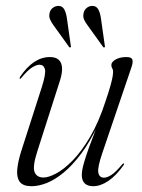

<svg xmlns="http://www.w3.org/2000/svg" viewBox="-20 -635 490 663"><path d="M408 -70.5Q409 -70 408.5 -68.2Q408 -66.5 407 -65Q381.5 -29 354.5 -10.5Q327.5 8 302 8Q283 8 272.8 -1.5Q262.5 -11 262.5 -31Q262.5 -47 269.8 -72.2Q277 -97.5 286.8 -124.2Q296.5 -151 305 -172.8Q313.5 -194.5 315 -204L317.5 -202.5Q290.5 -144.5 260.2 -104.2Q230 -64 200 -39.2Q170 -14.5 141.8 -3.2Q113.5 8 89 8Q59.5 8 48.2 -7.2Q37 -22.5 39.5 -49.8Q42 -77 53 -112L124 -333Q139.5 -381.5 135 -396.5Q130.5 -411.5 116.5 -411.5Q106 -411.5 91 -402.2Q76 -393 54 -366.5Q52 -364 50.8 -363.2Q49.5 -362.5 48.5 -363Q47.5 -364 47.8 -365.5Q48 -367 49.5 -370Q72 -403.5 97.8 -420.8Q123.5 -438 152 -438Q172 -438 182.5 -428.8Q193 -419.5 194.2 -401.2Q195.5 -383 186.5 -355L109.5 -114.5Q92 -61 99.2 -41.5Q106.5 -22 130.5 -22Q147.5 -22 174 -36Q200.5 -50 231 -81Q261.5 -112 291.2 -162.5Q321 -213 344.5 -285.5Q356 -319.5 361.5 -339.5Q367 -359.5 368.8 -370.2Q370.5 -381 370.5 -387.5Q370.5 -395 367.5 -399.2Q364.5 -403.5 364.5 -410.5Q364.5 -421 379.2 -429.5Q394 -438 416.5 -438Q434.5 -438 437.2 -428.8Q440 -419.5 433.5 -401.5L334.5 -110Q316 -56.5 319.5 -39Q323 -21.5 339 -21.5Q350 -21.5 364.8 -31Q379.5 -40.5 402 -67.5Q403.5 -69 405.2 -70Q407 -71 408 -70.5ZM211.5 -568.5 224.5 -477Q225.5 -475 225.2 -473.8Q225 -472.5 223.5 -471.5Q222 -471 220.8 -471.2Q219.5 -471.5 218.5 -473L166 -546Q157.5 -557.5 152.8 -568.2Q148 -579 152 -593Q154.5 -602 163.2 -608.5Q172 -615 183.5 -614.5Q196 -614 202.5 -601.5Q209 -589 211.5 -568.5ZM329 -568.5 342 -477Q342.5 -475 342.5 -473.8Q342.5 -472.5 341 -471.5Q339.5 -471 338.2 -471.2Q337 -471.5 336 -473L283.5 -546Q274.5 -557.5 270 -568.2Q265.5 -579 269.5 -593Q272 -602 280.5 -608.5Q289 -615 300.5 -614.5Q313.5 -614 320 -601.5Q326.5 -589 329 -568.5Z"/></svg>

Font: Fraunces 120pt Light
Style: Italic
Weight: 300
Italic angle: -16°
Version: Version 1.000;[b76b70a41]